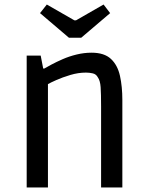

<svg xmlns="http://www.w3.org/2000/svg" viewBox="-20 -829 646 849"><path d="M98 0V-583H160L171 -526H176Q186 -532 207.5 -543.5Q229 -555 257.5 -567.5Q286 -580 319 -588Q352 -596 385 -596Q441 -596 470.5 -568.5Q500 -541 510.5 -493.5Q521 -446 521 -387V0H427V-358Q427 -414 425 -443.5Q423 -473 412 -488Q405 -501 390.5 -504.5Q376 -508 360 -508Q326 -508 291 -497.5Q256 -487 229 -475Q202 -463 192 -457V0ZM285 -662 157 -771 187 -809 309 -739H316L438 -809L467 -771L339 -662Z"/></svg>

Font: Ruda Medium
Style: Regular
Weight: 500
Version: Version 2.001